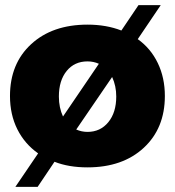

<svg xmlns="http://www.w3.org/2000/svg" viewBox="-20 -647 683 750"><path d="M518.1 -494.1Q568.8 -458 596.4 -400.6Q624 -343.3 624 -272Q624 -146 541.5 -69.6Q459 6.8 321.8 6.8Q248 6.8 192.9 -15.1L127 83H40L128.9 -47.9Q76.2 -85 47.6 -142.3Q19 -199.7 19 -272Q19 -398.4 101.8 -474.6Q184.6 -550.8 321.8 -550.8Q395 -550.8 454.1 -527.8L521 -627H607.9ZM210 -270Q210 -226.6 226.1 -191.9L366.2 -397.9Q345.2 -407.2 321.8 -407.2Q271 -407.2 240.5 -369.9Q210 -332.5 210 -270ZM321.8 -131.8Q372.1 -131.8 403.1 -169.7Q434.1 -207.5 434.1 -270Q434.1 -311.5 418 -346.2L277.8 -141.1Q298.8 -131.8 321.8 -131.8Z"/></svg>

Font: Montserrat arm ExtraBold
Style: Regular
Weight: 800
Designer: Julieta Ulanovsky
Foundry: Julieta Ulanovsky
Version: Version 6.000;PS 006.000;hotconv 1.0.88;makeotf.lib2.5.64775